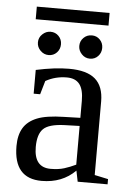

<svg xmlns="http://www.w3.org/2000/svg" viewBox="-53 -757 549 806"><g transform="rotate(5 222.0 -353.5)"><path d="M227.1 -469.2Q302.2 -469.2 337.6 -438.5Q373 -407.7 373 -344.2V-34.2L430.2 -22V0H304.2L294.9 -45.9Q239.3 9.8 152.8 9.8Q35.2 9.8 35.2 -127Q35.2 -172.9 53 -202.9Q70.8 -232.9 109.9 -248.8Q148.9 -264.6 223.1 -266.1L292 -268.1V-339.8Q292 -387.2 274.7 -409.7Q257.3 -432.1 221.2 -432.1Q172.4 -432.1 131.8 -409.2L115.2 -352.1H87.9V-452.1Q167 -469.2 227.1 -469.2ZM292 -233.9 228 -231.9Q162.6 -229.5 139.4 -206.5Q116.2 -183.6 116.2 -129.9Q116.2 -43.9 186 -43.9Q219.2 -43.9 243.4 -51.5Q267.6 -59.1 292 -70.8ZM357.9 -568.4Q357.9 -547.9 344.2 -533.4Q330.6 -519 310.1 -519Q289.6 -519 275.4 -534.2Q261.2 -549.3 261.2 -568.4Q261.2 -588.9 275.4 -603Q289.6 -617.2 310.1 -617.2Q330.6 -617.2 344.2 -603Q357.9 -588.9 357.9 -568.4ZM184.1 -568.4Q184.1 -547.9 170.4 -533.4Q156.7 -519 136.2 -519Q116.2 -519 101.6 -533.7Q86.9 -548.3 86.9 -568.4Q86.9 -588.9 102.1 -603Q117.2 -617.2 136.2 -617.2Q156.7 -617.2 170.4 -603Q184.1 -588.9 184.1 -568.4ZM69.3 -664.1V-717.3H376V-664.1Z"/></g></svg>

Font: Times New Roman
Style: Regular
Weight: 400
Designer: Steve Matteson
Foundry: Ascender Corporation
Version: Version 2.00.3